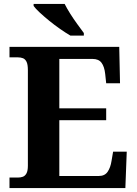

<svg xmlns="http://www.w3.org/2000/svg" viewBox="-20 -951 693 971"><path d="M28 0V-53H70Q83.7 -53 95.2 -57Q106.7 -61.1 113.8 -74Q121 -87 121 -113V-596Q121 -624.9 114.3 -638.4Q107.6 -652 96.3 -656.5Q85 -661 70 -661H28V-714H583L587 -530H517L512 -577Q508 -614 493.5 -633.5Q479 -653 448 -653H280V-403H517V-343H280V-61H480Q510 -61 524.5 -82.5Q539 -104 544 -137L552 -184H621L614 0ZM336 -771Q312 -785 284 -804.5Q256 -824 229 -846Q202 -868 180.5 -888Q159 -908 150 -921V-931H307Q318 -909 335 -882Q352 -855 371 -829Q390 -803 404 -784V-771Z"/></svg>

Font: Noto Serif Kannada
Style: Regular
Weight: 400
Designer: Universal Thirst, Indian Type Foundry and the Monotype Design Team
Foundry: Monotype Imaging Inc.
Version: Version 2.003